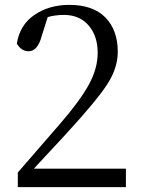

<svg xmlns="http://www.w3.org/2000/svg" viewBox="-20 -764 578 784"><path d="M118.2 -75.2H494.1V0H52.7V-59.6Q83 -93.8 224.6 -257.8Q307.6 -353.5 343.3 -419.4Q378.9 -485.4 378.9 -547.9Q378.9 -617.2 341.8 -660.2Q304.7 -703.1 241.2 -703.1Q206.1 -703.1 174.8 -694.3L150.4 -617.2Q133.8 -554.7 96.7 -554.7Q67.4 -554.7 48.8 -585.9Q60.5 -662.1 120.6 -703.1Q180.7 -744.1 262.7 -744.1Q360.4 -744.1 410.6 -692.4Q460.9 -640.6 460.9 -552.7Q460.9 -486.3 418 -419.9Q375 -353.5 252.9 -220.7Q239.3 -205.1 192.4 -155.3Q145.5 -105.5 118.2 -75.2Z"/></svg>

Font: Bpmf Zihi Serif Regular
Style: Regular
Weight: 400
Foundry: But Ko
Version: Version 1.320